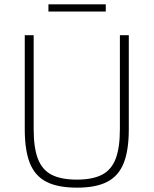

<svg xmlns="http://www.w3.org/2000/svg" viewBox="-20 -852 707 884"><path d="M573 -690V-257Q573 -160 549.5 -101Q526 -42 474 -15Q422 12 335 12Q246 12 193.5 -15Q141 -42 117.5 -101Q94 -160 94 -257V-690H135V-257Q135 -172 154.5 -121Q174 -70 217.5 -47.5Q261 -25 334 -25Q406 -25 449.5 -47.5Q493 -70 512.5 -121Q532 -172 532 -257V-690ZM467 -832V-799H203V-832Z"/></svg>

Font: Exo 2 ExtraLight
Style: Regular
Weight: 250
Designer: Natanael Gama
Foundry: Natanael Gama
Version: Version 2.010